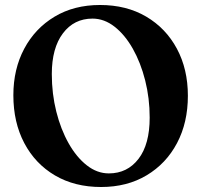

<svg xmlns="http://www.w3.org/2000/svg" viewBox="-20 -734 808 769"><path d="M380.5 -714Q486.5 -714 565.5 -667.5Q644.5 -621 688.5 -539Q732.5 -457 732.5 -350.5Q732.5 -243 689 -160.8Q645.5 -78.5 567.2 -31.8Q489 15 385 15Q279 15 200 -31.5Q121 -78 77.2 -161Q33.5 -244 33.5 -352.5Q33.5 -457 77 -538.8Q120.5 -620.5 198.5 -667.2Q276.5 -714 380.5 -714ZM579.5 -263Q579.5 -340.5 561.5 -411.8Q543.5 -483 512 -538.8Q480.5 -594.5 439 -627Q397.5 -659.5 350.5 -659.5Q276.5 -659.5 232 -600.5Q187.5 -541.5 187.5 -437.5Q187.5 -358.5 205.5 -287Q223.5 -215.5 255 -159.8Q286.5 -104 327.8 -71.8Q369 -39.5 416 -39.5Q490 -39.5 534.8 -97.8Q579.5 -156 579.5 -263Z"/></svg>

Font: Fraunces 72pt S050 SemiBold
Style: Regular
Weight: 600
Version: Version 1.000; ttfautohint (v1.8.3)